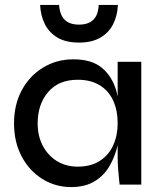

<svg xmlns="http://www.w3.org/2000/svg" viewBox="-20 -750 656 780"><path d="M269 10Q205 10 152 -23Q99 -56 68 -114.5Q37 -173 37 -249Q37 -325 68.5 -383.5Q100 -442 155 -475.5Q210 -509 278 -509Q353 -509 394.5 -474Q436 -439 453 -380Q456 -369 458 -358V-499H554V0H466Q466 0 464 -18.5Q462 -37 460 -63Q458 -89 458 -109V-160Q448 -117 427 -79Q405 -39 366 -14.5Q327 10 269 10ZM296 -73Q349 -73 385.5 -96.5Q422 -120 440 -160Q458 -200 458 -249Q458 -302 439.5 -342Q421 -382 384.5 -404Q348 -426 296 -426Q218 -426 175.5 -376Q133 -326 133 -249Q133 -197 154 -157.5Q175 -118 211.5 -95.5Q248 -73 296 -73ZM459 -730Q457 -686 439.5 -651.5Q422 -617 387.5 -597Q353 -577 301 -577Q248 -577 214 -597Q180 -617 162.5 -651.5Q145 -686 143 -730H220Q223 -689 243 -669.5Q263 -650 301 -650Q339 -650 359 -669.5Q379 -689 381 -730Z"/></svg>

Font: Syne Med Modified
Style: Regular
Weight: 500
Designer: Lucas Descroix
Foundry: Bonjour Monde
Version: Version 2.200